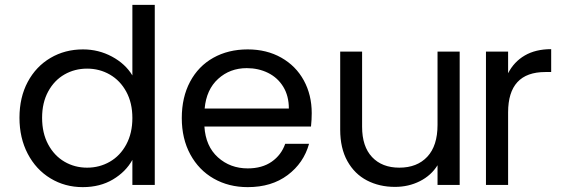

<svg xmlns="http://www.w3.org/2000/svg" viewBox="-20 -760 2310 789"><path d="M321 -557Q385 -557 440 -527.5Q495 -498 524 -450V-740H616V0H524V-103Q497 -54 444 -22.5Q391 9 320 9Q247 9 187.5 -27Q128 -63 94 -128Q60 -193 60 -276Q60 -360 94 -423.5Q128 -487 187.5 -522Q247 -557 321 -557ZM338 -478Q287 -478 245 -454Q203 -430 178 -384Q153 -338 153 -276Q153 -213 178 -166.5Q203 -120 245 -95.5Q287 -71 338 -71Q389 -71 431.5 -95.5Q474 -120 499 -166.5Q524 -213 524 -275Q524 -337 499 -383Q474 -429 431.5 -453.5Q389 -478 338 -478Z M1258 -240H820Q825 -159 875.5 -113.5Q926 -68 998 -68Q1057 -68 1096.5 -95.5Q1136 -123 1152 -169H1250Q1228 -90 1162 -40.5Q1096 9 998 9Q920 9 858.5 -26Q797 -61 762 -125.5Q727 -190 727 -275Q727 -360 761 -424Q795 -488 856.5 -522.5Q918 -557 998 -557Q1076 -557 1136 -523Q1196 -489 1228.5 -429.5Q1261 -370 1261 -295Q1261 -269 1258 -240ZM994 -480Q925 -480 876.5 -436Q828 -392 821 -314H1167Q1167 -366 1144 -403.5Q1121 -441 1081.5 -460.5Q1042 -480 994 -480Z M1869 -548V0H1778V-81Q1752 -39 1705.5 -15.5Q1659 8 1603 8Q1539 8 1488 -18.5Q1437 -45 1407.5 -98Q1378 -151 1378 -227V-548H1468V-239Q1468 -158 1509 -114.5Q1550 -71 1621 -71Q1694 -71 1736 -116Q1778 -161 1778 -247V-548Z M2245 -558V-464H2221Q2068 -464 2068 -298V0H1977V-548H2068V-459Q2092 -506 2136.5 -532Q2181 -558 2245 -558Z"/></svg>

Font: Poppins A&M
Style: Regular-A&M
Weight: 400
Designer: Ninad Kale (Devanagari), Jonny Pinhorn (Latin)
Foundry: Indian Type Foundry
Version: 4.004